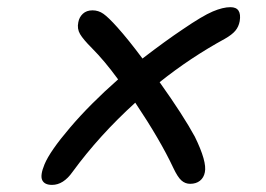

<svg xmlns="http://www.w3.org/2000/svg" viewBox="-20 -584 740 535"><path d="M125 -68.8Q104 -68.8 97.7 -82Q91.3 -95.2 104 -126Q119.1 -162.6 174.8 -228Q230.5 -293.5 309.1 -362.8Q271 -415 235.8 -450.2Q211.9 -474.1 203.1 -489Q194.3 -503.9 198.2 -522Q200.7 -536.1 210.9 -545.7Q221.2 -555.2 237.8 -555.2Q254.4 -555.2 268.3 -545.4Q282.2 -535.6 307.1 -507.8Q337.4 -474.1 377 -420.9Q441.9 -470.7 488.8 -502Q544.4 -540 572.8 -552Q601.1 -564 622.1 -564Q654.3 -564 647.9 -524.9Q645 -509.3 635.7 -498.3Q626.5 -487.3 606.9 -476.1Q510.3 -423.3 424.8 -355Q491.2 -261.7 522.9 -203.1Q557.1 -133.3 550.8 -104Q547.9 -88.9 537.1 -80.3Q526.4 -71.8 509.8 -71.8Q496.1 -71.8 485.6 -81.1Q475.1 -90.3 462.9 -116.2Q426.8 -193.4 356.9 -297.9Q256.3 -206.5 182.1 -105Q156.7 -68.8 125 -68.8Z"/></svg>

Font: Shantell Sans Irregular
Style: Italic
Weight: 400
Italic angle: -11.31°
Designer: Stephen Nixon, Anya Danilova, Shantell Martin
Foundry: Arrow Type
Version: Version 1.006;[9816181b4]